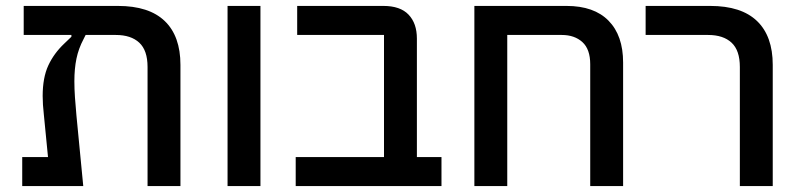

<svg xmlns="http://www.w3.org/2000/svg" viewBox="-20 -628 2705 648"><path d="M55 -98H142L128 -241Q126 -258 125 -274Q124 -290 124 -304Q124 -366 143 -407Q162 -448 197 -481L221 -504V-510H60V-608H378Q483 -608 536 -557Q589 -506 589 -409V0H478V-402Q478 -458 450 -484Q422 -510 371 -510H269L262 -496Q245 -464 238 -430Q231 -396 231 -354Q231 -328 233 -299Q235 -270 238 -238L261 0H55Z M748 -608H859V0H748Z M978 -98H1276V-510H983V-608H1274Q1331 -608 1359 -578.5Q1387 -549 1387 -498V-98H1470V0H978Z M1581 -608H1892Q1985 -608 2034 -558Q2083 -508 2083 -417V0H1972V-411Q1972 -462 1945.5 -486Q1919 -510 1876 -510H1692V0H1581Z M2477 -402Q2477 -458 2449 -484Q2421 -510 2370 -510H2159V-608H2377Q2482 -608 2535 -557Q2588 -506 2588 -409V0H2477Z"/></svg>

Font: IBM Plex Sans Hebrew Medium
Style: Regular
Weight: 500
Designer: Mike Abbink, Paul van der Laan, Pieter van Rosmalen, Yanek Iontef
Foundry: Bold Monday
Version: Version 1.2